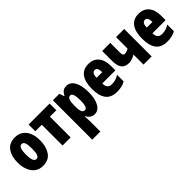

<svg xmlns="http://www.w3.org/2000/svg" viewBox="125 -1529 2734 2734"><g transform="rotate(-45 1492.0 -161.5)"><path d="M257 10Q182 10 131.5 -30Q81 -70 56.5 -135.5Q32 -201 32 -278Q32 -406 88 -484.5Q144 -563 259 -563Q327 -563 377.5 -529.5Q428 -496 456 -432Q484 -368 484 -278Q484 -156 429.5 -73Q375 10 257 10ZM258 -126Q291 -126 305 -162.5Q319 -199 319 -278Q319 -356 305 -392Q291 -428 258 -428Q227 -428 212 -391Q197 -354 197 -276Q197 -126 258 -126Z M820 -418V0H657V-418H526V-553H950V-418Z M1458 -275Q1458 -143 1415 -66.5Q1372 10 1298 10Q1221 10 1178 -71H1173Q1178 12 1178 35V240H1015V-553H1145L1170 -482H1178Q1204 -531 1229.5 -547Q1255 -563 1294 -563Q1371 -563 1414.5 -486.5Q1458 -410 1458 -275ZM1178 -288V-256Q1178 -190 1192.5 -160Q1207 -130 1238 -130Q1293 -130 1293 -273Q1293 -428 1239 -428Q1207 -428 1192.5 -395.5Q1178 -363 1178 -288Z M1946 -310V-225H1682Q1682 -170 1704.5 -145Q1727 -120 1775 -120Q1814 -120 1847 -130Q1880 -140 1918 -163V-30Q1849 10 1751 10Q1633 10 1577.5 -61.5Q1522 -133 1522 -274Q1522 -414 1576.5 -488Q1631 -562 1736 -562Q1836 -562 1891 -496.5Q1946 -431 1946 -310ZM1682 -339H1795Q1795 -437 1740 -437Q1713 -437 1697.5 -413.5Q1682 -390 1682 -339Z M2171 -353Q2171 -295 2206 -295Q2237 -295 2287 -320V-553H2451V0H2287V-201Q2214 -160 2159 -160Q2082 -160 2045 -206Q2008 -252 2008 -349V-553H2171Z M2957 -310V-225H2693Q2693 -170 2715.5 -145Q2738 -120 2786 -120Q2825 -120 2858 -130Q2891 -140 2929 -163V-30Q2860 10 2762 10Q2644 10 2588.5 -61.5Q2533 -133 2533 -274Q2533 -414 2587.5 -488Q2642 -562 2747 -562Q2847 -562 2902 -496.5Q2957 -431 2957 -310ZM2693 -339H2806Q2806 -437 2751 -437Q2724 -437 2708.5 -413.5Q2693 -390 2693 -339Z"/></g></svg>

Font: Noto Sans UI CondBlack
Style: Regular
Weight: 900
Width: 3
Designer: Monotype Design Team
Foundry: Monotype Imaging Inc.
Version: Version 1.001